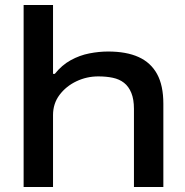

<svg xmlns="http://www.w3.org/2000/svg" viewBox="-20 -744 738 764"><path d="M74 0V-724H191V-450H198Q226 -485 261.5 -504.5Q297 -524 335.5 -531.5Q374 -539 410 -539Q483 -539 531.5 -517Q580 -495 605 -449.5Q630 -404 630 -331V0H513V-311Q513 -349 502.5 -374.5Q492 -400 473.5 -414.5Q455 -429 429 -434.5Q403 -440 371 -440Q325 -440 284 -420.5Q243 -401 217 -366.5Q191 -332 191 -286V0Z"/></svg>

Font: Archivo Expanded Medium
Style: Regular
Weight: 500
Width: 7
Designer: Hector Gatti
Foundry: Omnibus-Type
Version: Version 2.001